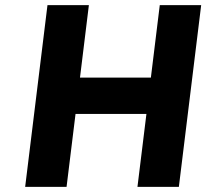

<svg xmlns="http://www.w3.org/2000/svg" viewBox="-20 -723 796 741"><path d="M271.5 -283.2H545.1L510.5 -1.9H670.3L756.4 -703.1H596.6L562.3 -423.5H288.7L323 -703.1H163.2L77.1 -1.9H236.9Z"/></svg>

Font: Hussar
Style: BdSuprExtOblOne
Weight: 700
Foundry: Cannot Into Space Fonts
Version: Version 2.00